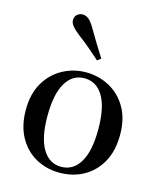

<svg xmlns="http://www.w3.org/2000/svg" viewBox="-125 -928 861 1033"><g transform="rotate(15 306.0 -411.5)"><path d="M305 16Q232 16 172.5 -17Q113 -50 78 -113Q43 -176 43 -265Q43 -354 79.5 -416Q116 -478 176 -510.5Q236 -543 305 -543Q375 -543 435 -511Q495 -479 531.5 -417Q568 -355 568 -265Q568 -175 533 -112.5Q498 -50 438.5 -17Q379 16 305 16ZM305 -17Q372 -17 409.5 -79.5Q447 -142 447 -263Q447 -385 409.5 -447.5Q372 -510 305 -510Q239 -510 201.5 -447.5Q164 -385 164 -263Q164 -142 201.5 -79.5Q239 -17 305 -17ZM364 -635 344 -620Q316 -645 286.5 -670.5Q257 -696 218 -725Q191 -746 177 -763Q163 -780 163 -796Q163 -817 176.5 -828Q190 -839 206 -839Q224 -839 239.5 -827Q255 -815 272 -786Q299 -740 321 -704Q343 -668 364 -635Z"/></g></svg>

Font: Noto Serif KR ExtraLight SemiBold
Style: Regular
Weight: 600
Version: Version 2.002-H1;hotconv 1.1.0;makeotfexe 2.6.0